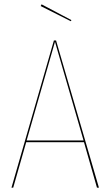

<svg xmlns="http://www.w3.org/2000/svg" viewBox="-20 -867 509 887"><path d="M368 -210H101L41 0H33L229 -680H239L437 0H428ZM366 -218 234 -674 103 -218ZM310 -774 307 -769 168 -839 172 -847Z"/></svg>

Font: Fira Sans Compressed Eight
Style: Regular
Weight: 100
Width: 1
Designer: bBox Type GmbH & Carrois Corporate GbR & Edenspiekermann AG
Foundry: bBox Type GmbH & Carrois Corporate GbR & Edenspiekermann AG
Version: Version 4.301